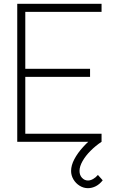

<svg xmlns="http://www.w3.org/2000/svg" viewBox="-20 -740 600 1002"><path d="M70 -720H510V-678H112V-381H450V-339H112V-42H510V0H70ZM351 152Q351 123 368 90.8Q385 58.5 413.8 27Q442.5 -4.5 479 -33L510 0Q479 20.5 452.8 46.8Q426.5 73 410.8 100.8Q395 128.5 395 152Q395 174 408 188Q421 202 439 202Q452 202 465.8 194.2Q479.5 186.5 491 173L516 201Q500 221.5 480 231.8Q460 242 439 242Q416 242 395.8 229.5Q375.5 217 363.2 196.2Q351 175.5 351 152Z"/></svg>

Font: Tap Sans
Style: Regular
Weight: 400
Designer: Tap Payments
Foundry: Tap Payments
Version: Version 1.001;Glyphs 3.1.2 (3151)